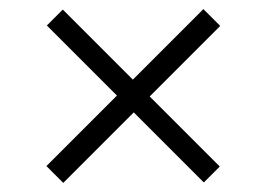

<svg xmlns="http://www.w3.org/2000/svg" viewBox="-20 -549 583 422"><path d="M82 -184 237 -339 83 -493 118 -528 272 -374 427 -529 464 -492 309 -337 463 -183 428 -148 274 -302 119 -147Z"/></svg>

Font: SVN-Libre Baskerville
Style: Italic
Weight: 400
Italic angle: -14°
Designer: Pablo Impallari, Rodrigo Fuenzalida
Foundry: Pablo Impallari, Rodrigo Fuenzalida
Version: Version 1.000; ttfautohint (v1.8.4)